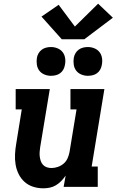

<svg xmlns="http://www.w3.org/2000/svg" viewBox="-20 -1013 640 1041"><path d="M214 8Q186 8 159.5 -0.5Q133 -9 113 -27Q93 -45 81 -69.5Q69 -94 64.5 -121Q60 -148 61.5 -177Q63 -206 68 -234L98 -420H65V-530H250L198 -216Q196 -203 195 -190Q194 -177 195.5 -164.5Q197 -152 201 -140Q205 -128 213.5 -119Q222 -110 234 -106Q246 -102 259 -102Q276 -102 293.5 -108Q311 -114 325 -126Q339 -138 346.5 -155Q354 -172 357 -189L395 -420H362V-530H546L477 -110H510V0H325L336 -61Q325 -45 312 -31.5Q299 -18 283 -8.5Q267 1 249.5 4.5Q232 8 214 8ZM456 -602Q438 -602 421 -609Q404 -616 393.5 -629.5Q383 -643 380 -661.5Q377 -680 380 -699Q382 -712 389 -724Q396 -736 407 -744Q418 -752 431 -755Q444 -758 456 -758Q475 -758 492 -751Q509 -744 519.5 -730.5Q530 -717 533 -698.5Q536 -680 532 -661Q530 -648 523.5 -636Q517 -624 506 -616Q495 -608 482 -605Q469 -602 456 -602ZM256 -602Q238 -602 221 -609Q204 -616 193.5 -629.5Q183 -643 180 -661.5Q177 -680 180 -699Q182 -712 189 -724Q196 -736 207 -744Q218 -752 231 -755Q244 -758 256 -758Q275 -758 292 -751Q309 -744 319.5 -730.5Q330 -717 333 -698.5Q336 -680 332 -661Q330 -648 323.5 -636Q317 -624 306 -616Q295 -608 282 -605Q269 -602 256 -602ZM315 -800 205 -923 298 -987 386 -869 512 -993 592 -917 437 -800Z"/></svg>

Font: Iosevka Curly Slab XBdExObl
Style: Regular
Weight: 800
Width: 7
Italic angle: -9°
Monospace: yes
Designer: Belleve Invis
Foundry: Belleve Invis
Version: Version 11.1.0; ttfautohint (v1.8.3)